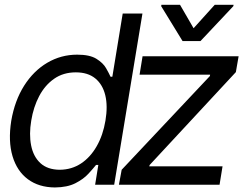

<svg xmlns="http://www.w3.org/2000/svg" viewBox="-20 -785 1034 816"><path d="M213.4 11.7Q145 11.2 98.6 -23.2Q52.2 -57.6 33.2 -121.3Q14.2 -185.1 27.8 -271.5Q42.5 -357.4 82.5 -420.7Q122.6 -483.9 180.9 -518.3Q239.3 -552.7 308.1 -552.7Q361.3 -552.7 389.6 -535.2Q418 -517.6 430.7 -495.4Q443.4 -473.1 449.7 -459H457.5L501.5 -727.5H585.4L465.3 0H384.3L397.9 -84H388.2Q376.5 -69.3 355.7 -46.6Q335 -23.9 300.5 -6.3Q266.1 11.2 213.4 11.7ZM233.9 -63.5Q284.7 -64 324.5 -90.3Q364.3 -116.7 391.1 -163.8Q418 -210.9 428.2 -272.5Q438.5 -334 427.5 -379.9Q416.5 -425.8 385 -451.7Q353.5 -477.5 302.2 -477.5Q249 -477.5 210 -450.2Q170.9 -422.9 146.5 -376.5Q122.1 -330.1 112.8 -272.5Q103 -214.4 112.3 -167Q121.6 -119.6 151.6 -91.8Q181.6 -64 233.9 -63.5ZM485.4 0 497.1 -63.5 872.1 -461.9 873 -467.8H573.2L585.9 -545.9H994.1L982.4 -478.5L616.2 -84L614.3 -78.1H925.8L913.1 0ZM745.1 -764.6 802.7 -665 892.6 -764.6H972.7L971.7 -758.8L832 -610.4H755.9L665 -758.8L666 -764.6Z"/></svg>

Font: Inter Tight
Style: Italic
Weight: 400
Italic angle: -9.39999°
Designer: Rasmus Andersson
Foundry: rsms
Version: Version 3.002